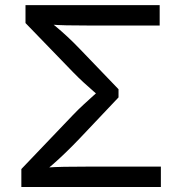

<svg xmlns="http://www.w3.org/2000/svg" viewBox="-20 -748 729 768"><path d="M65.4 0V-71.8L272 -288.1Q293 -310.1 314.5 -329.8Q335.9 -349.6 354.5 -366.2Q373 -382.8 385.7 -394V-355Q373 -366.7 354.7 -382.3Q336.4 -397.9 315.2 -417.5Q293.9 -437 272 -459.5L82 -655.8V-727.5H618.7V-646H326.7Q281.7 -646 246.1 -646.7Q210.4 -647.5 180.2 -649.9L172.4 -667.5Q189 -653.8 207.8 -638.2Q226.6 -622.6 249 -601.8Q271.5 -581.1 298.8 -552.7L454.1 -391.1V-358.4L298.3 -193.8Q268.6 -162.6 242.4 -137.5Q216.3 -112.3 194.3 -93Q172.4 -73.7 155.8 -60.1L163.6 -77.6Q198.2 -80.1 237.1 -80.8Q275.9 -81.5 326.7 -81.5H623.5V0Z"/></svg>

Font: Adwaita Sans
Style: Regular
Weight: 400
Designer: Rasmus Andersson
Foundry: rsms
Version: Version 4.001;git-9221beed3